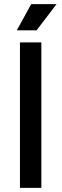

<svg xmlns="http://www.w3.org/2000/svg" viewBox="-20 -904 296 924"><path d="M76 0V-700H179V0ZM61 -758 130 -884H252L156 -758Z"/></svg>

Font: Space Grotesk Medium
Style: Regular
Weight: 500
Designer: Florian Karsten
Foundry: Florian Karsten
Version: Version 2.000